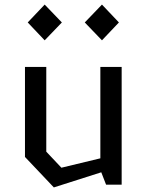

<svg xmlns="http://www.w3.org/2000/svg" viewBox="-20 -806 640 838"><path d="M182 -514V-144L248 -74L418 -115V-514H511V0H443L422 -54L215 12L89 -121V-514ZM101 -708 175 -786 250 -708 175 -630ZM350 -708 425 -786 499 -708 425 -630Z"/></svg>

Font: Moralerspace Krypton JPDOC
Style: Regular
Weight: 400
Version: v0.0.6; ttfautohint (v1.8.4.7-5d5b-dirty) -l 6 -r 45 -G 200 